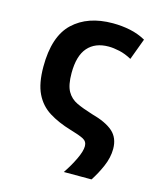

<svg xmlns="http://www.w3.org/2000/svg" viewBox="-111 -640 785 911"><g transform="rotate(15 281.5 -184.0)"><path d="M288 187Q314 149 333.5 108.5Q353 68 353 43Q353 20 333 9.5Q313 -1 268 -14Q204 -33 158.5 -61.5Q113 -90 89 -139.5Q65 -189 65 -271Q65 -420 136.5 -487.5Q208 -555 331 -555Q375 -555 416 -546.5Q457 -538 493 -518L454 -413Q423 -430 393.5 -436.5Q364 -443 340 -443Q274 -443 238 -402Q202 -361 202 -276Q202 -217 219 -187Q236 -157 268 -142Q300 -127 346 -113Q417 -94 451.5 -63.5Q486 -33 486 21Q486 63 467 107Q448 151 424 187Z"/></g></svg>

Font: Noto Sans Mono SemiCondensed
Style: Bold
Weight: 700
Width: 4
Designer: Monotype Design Team
Foundry: Monotype Imaging Inc.
Version: Version 2.014